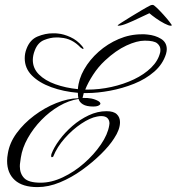

<svg xmlns="http://www.w3.org/2000/svg" viewBox="-20 -718 722 784"><path d="M133 46Q72 46 40.5 17.5Q9 -11 9 -61Q9 -75 12 -91Q19 -135 48 -174.5Q77 -214 119.5 -246Q162 -278 209.5 -297Q257 -316 300 -317Q299 -322 298.5 -328Q298 -334 298 -339Q239 -344 189.5 -362Q140 -380 110.5 -409.5Q81 -439 81 -480Q81 -500 88 -518Q102 -556 133.5 -569Q165 -582 196 -582Q201 -582 206.5 -582Q212 -582 217 -581Q240 -579 267.5 -566.5Q295 -554 315 -530Q321 -523 321 -520Q321 -518 319 -518Q317 -518 309 -524Q274 -561 229 -564Q225 -565 220 -565Q215 -565 209 -565Q186 -565 160 -554.5Q134 -544 122 -512Q118 -502 116 -492Q114 -482 114 -473Q114 -439 139 -414Q164 -389 206 -374Q248 -359 298 -354Q301 -395 323.5 -434.5Q346 -474 382.5 -506.5Q419 -539 464.5 -558.5Q510 -578 559 -578Q564 -578 570 -578Q576 -578 582 -577Q614 -574 637.5 -559.5Q661 -545 661 -517Q661 -509 658 -498Q645 -456 610 -425.5Q575 -395 527.5 -376Q480 -357 429 -347.5Q378 -338 334 -338H322L317 -318Q356 -320 382 -305Q390 -300 390 -294Q385 -283 361 -283Q333 -283 318.5 -292Q304 -301 301 -314Q261 -308 221.5 -285Q182 -262 149 -228Q116 -194 93.5 -154Q71 -114 65 -74Q64 -65 62.5 -56Q61 -47 61 -39Q61 -9 79 9.5Q97 28 146 28Q190 28 236.5 6Q283 -16 323.5 -51.5Q364 -87 392 -128Q420 -169 426 -206Q426 -208 426.5 -210.5Q427 -213 427 -214Q427 -227 419 -235.5Q411 -244 393 -244Q389 -244 385 -243.5Q381 -243 376 -242Q348 -237 312 -213Q276 -189 244.5 -153.5Q213 -118 197 -78Q193 -76 192 -76Q187 -76 190 -89Q200 -116 222.5 -146.5Q245 -177 275.5 -203.5Q306 -230 342 -247Q378 -264 415 -264Q444 -264 457 -251.5Q470 -239 470 -219Q470 -189 446 -153Q427 -123 392.5 -89Q358 -55 315 -24Q272 7 225 26.5Q178 46 133 46ZM328 -352H335Q386 -352 435.5 -363Q485 -374 527 -394Q569 -414 597.5 -442Q626 -470 634 -504Q635 -508 635 -515Q635 -530 622 -541Q609 -552 571 -552Q539 -552 496 -532Q453 -512 409 -471Q381 -445 360 -412.5Q339 -380 328 -352ZM464 -613Q459 -613 461 -615Q461 -616 476.5 -626Q492 -636 514 -649.5Q536 -663 558 -676Q580 -689 594 -696Q598 -698 604 -698Q608 -698 620.5 -686Q633 -674 647.5 -658Q662 -642 672 -629Q682 -616 682 -615Q680 -613 677 -613Q669 -613 651.5 -622Q634 -631 616.5 -643.5Q599 -656 590 -664Q576 -658 550.5 -645.5Q525 -633 500.5 -623Q476 -613 464 -613Z"/></svg>

Font: Luxurious Script
Style: Regular
Weight: 400
Designer: Robert E. Leuschke
Foundry: Robert E. Leuschke
Version: Version 1.010; ttfautohint (v1.8.3)